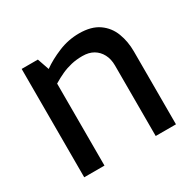

<svg xmlns="http://www.w3.org/2000/svg" viewBox="-124 -682 838 821"><g transform="rotate(-30 295.0 -272.0)"><path d="M70 0V-535H150L170 -477Q206 -503 255.5 -523.5Q305 -544 358 -544Q418 -544 454.5 -518.5Q491 -493 507 -451Q523 -409 523 -360V0H423V-348Q423 -380 410.5 -403.5Q398 -427 376 -440Q354 -453 322 -453Q292 -453 266.5 -447Q241 -441 218 -430.5Q195 -420 170 -405V0Z"/></g></svg>

Font: Exo Thin Medium
Style: Regular
Weight: 500
Version: Version 2.000